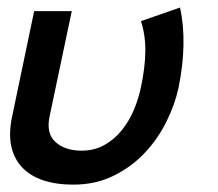

<svg xmlns="http://www.w3.org/2000/svg" viewBox="-20 -485 586 516"><path d="M176.8 11.2Q130.9 11.2 95.9 -0.5Q61 -12.2 39.1 -35.6Q17.1 -59.1 10 -93.5Q2.9 -127.9 13.2 -174.8L71.8 -455.1H172.9L113.8 -174.8Q103 -127 128.9 -103.5Q154.8 -80.1 199.2 -80.1Q233.9 -80.1 261 -95.5Q288.1 -110.8 308.1 -136Q328.1 -161.1 340.6 -191.7Q353 -222.2 358.9 -251Q370.1 -304.2 370.6 -347.2Q371.1 -390.1 358.9 -428.2L463.9 -464.8Q474.1 -418 473.1 -364Q472.2 -310.1 460 -250Q450.2 -204.1 427 -157.5Q403.8 -110.8 368.4 -73.5Q333 -36.1 284.9 -12.5Q236.8 11.2 176.8 11.2Z"/></svg>

Font: Anonymous Pro
Style: Bold Italic
Weight: 700
Italic angle: -12°
Monospace: yes
Designer: Mark Simonson
Version: Version 1.003